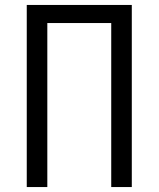

<svg xmlns="http://www.w3.org/2000/svg" viewBox="-20 -755 640 775"><path d="M88 0V-735H512V0H429V-662H171V0Z"/></svg>

Font: Iosevka Meiseki Sans
Style: Regular
Weight: 400
Monospace: yes
Designer: Belleve Invis
Foundry: Belleve Invis
Version: Version 11.2.6; ttfautohint (v1.8.4)